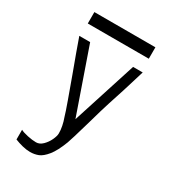

<svg xmlns="http://www.w3.org/2000/svg" viewBox="-217 -834 1033 1150"><g transform="rotate(30 300.0 -259.0)"><path d="M177.5 132Q202 132 223 111.2Q244 90.5 256.8 63Q269.5 35.5 269.5 18Q270 -4.5 264.5 -32Q259 -59.5 249.5 -85Q242 -112 217.2 -181Q192.5 -250 164 -328Q112.5 -466.5 83.5 -550H158.5L313 -106L455.5 -550H522Q470 -377.5 440 -289Q423.5 -238.5 392 -126.5Q352 12.5 342.5 37Q315.5 108 286.5 143.8Q257.5 179.5 231.2 189.8Q205 200 175.5 200Q150 200 121.2 192.8Q92.5 185.5 68 175.5V108.5Q84 117.5 117.8 124.8Q151.5 132 177.5 132ZM90.5 -718.5H512.5V-639.5H90.5Z"/></g></svg>

Font: JuliaMono Light
Style: Regular
Weight: 300
Monospace: yes
Designer: cormullion
Foundry: corm
Version: Version 0.054; ttfautohint (v1.8.4)